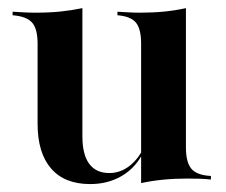

<svg xmlns="http://www.w3.org/2000/svg" viewBox="-20 -446 561 477"><path d="M204 11.3Q140.3 11.3 106.9 -27.4Q73.4 -66.1 73.4 -138.7V-337.1Q73.4 -375 59.3 -390.3Q45.2 -405.6 11.3 -408.1V-416.9Q25 -416.1 39.1 -415.3Q53.2 -414.5 68.5 -414.5Q101.6 -414.5 129.8 -417.3Q158.1 -420.2 184.7 -425.8V-107.3Q184.7 -62.1 201.6 -39.1Q218.5 -16.1 251.6 -16.1Q275 -16.1 295.6 -29.4Q316.1 -42.7 332.3 -69.4L331.5 -58.9Q312.1 -25 279 -6.9Q246 11.3 204 11.3ZM330.6 8.9V-337.1Q330.6 -375 317.3 -390.3Q304 -405.6 271.8 -408.1V-416.9Q285.5 -416.1 299.6 -415.3Q313.7 -414.5 328.2 -414.5Q360.5 -414.5 388.7 -417.3Q416.9 -420.2 441.9 -425.8V-79.8Q441.9 -42.7 455.6 -26.6Q469.4 -10.5 504 -8.9V0Q489.5 -1.6 475.4 -2Q461.3 -2.4 446 -2.4Q413.7 -2.4 385.1 0.4Q356.5 3.2 330.6 8.9Z"/></svg>

Font: Playfair 144pt
Style: Bold
Weight: 700
Version: Version 2.001;gftools[0.9.30]